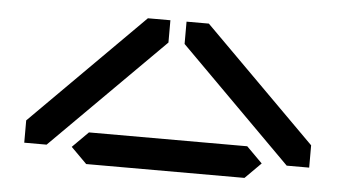

<svg xmlns="http://www.w3.org/2000/svg" viewBox="-40 -624 1057 590"><g transform="rotate(5 488.5 -329.5)"><path d="M244.1 -195.3H732.4L781.2 -146.5L732.4 -97.7H244.1L195.3 -146.5ZM48.8 -215.3 394 -560.5H463.4V-491.7L117.7 -146.5H48.8ZM927.7 -146.5H858.4L513.2 -491.7V-560.5H582L927.7 -215.3Z"/></g></svg>

Font: BabelStone Centaurian
Style: Regular
Weight: 400
Designer: Andrew West
Foundry: BabelStone
Version: Version 1.01 November 6, 2013